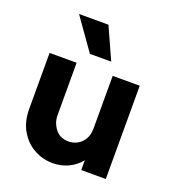

<svg xmlns="http://www.w3.org/2000/svg" viewBox="-118 -702 722 806"><g transform="rotate(20 243.0 -299.0)"><path d="M206.9 13.9Q163.2 13.9 124.3 -7.3Q85.4 -28.5 61.5 -69.1Q37.5 -109.7 37.5 -167.4V-416.7H158.3V-183.3Q158.3 -148.6 179.5 -121.5Q200.7 -94.4 238.9 -94.4Q259.7 -94.4 278.1 -104.5Q296.5 -114.6 308 -134Q319.4 -153.5 319.4 -181.9V-416.7H440.3V0H330.6V-43.8Q308.3 -16 276 -1Q243.8 13.9 206.9 13.9ZM197.9 -470.8 97.9 -612.5H229.2L293.1 -470.8Z"/></g></svg>

Font: Afacad Flux
Style: Bold
Weight: 700
Designer: Kristian Moeller
Foundry: Dicotype
Version: Version 1.100